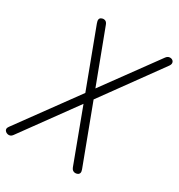

<svg xmlns="http://www.w3.org/2000/svg" viewBox="-253 -1073 1131 1216"><g transform="rotate(30 312.0 -465.0)"><path d="M496.5 -2Q488.5 2 478.8 2Q469 2 461 -3.8Q453 -9.5 448.5 -21.5L305.5 -404L20 -11Q13.5 -1.5 4.5 1.8Q-4.5 5 -13.5 3Q-22.5 1 -29.5 -4.5Q-37.5 -11 -38.5 -20.8Q-39.5 -30.5 -31 -41.5L281 -469.5L124.5 -886.5Q110.5 -922 135 -930Q146.5 -935 158.8 -930.8Q171 -926.5 177.5 -909L322 -526L606 -915.5Q616.5 -930 630.8 -931.5Q645 -933 654.5 -925Q662 -919 663 -908Q664 -897 653 -882.5L347 -460L505 -40Q510.5 -25 508 -15.8Q505.5 -6.5 496.5 -2Z"/></g></svg>

Font: Edu AU VIC WA NT Pre
Style: Regular
Weight: 400
Designer: Tina and Corey Anderson, Eben Sorkin, Mirko Velimirovic
Foundry: Google for Education
Version: Version 1.001